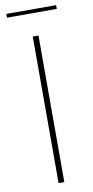

<svg xmlns="http://www.w3.org/2000/svg" viewBox="-93 -869 437 907"><g transform="rotate(-10 125.0 -415.0)"><path d="M139 0H111.5V-703H139ZM7 -830H246V-812H7Z"/></g></svg>

Font: Lato ExtraLight
Style: Regular
Weight: 275
Designer: Lukasz Dziedzic with Adam Twardoch and Botio Nikoltchev
Foundry: tyPoland Lukasz Dziedzic
Version: Version 2.015; 2015-08-06; http://www.latofonts.com/